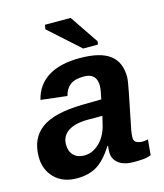

<svg xmlns="http://www.w3.org/2000/svg" viewBox="-111 -817 778 911"><g transform="rotate(-15 278.0 -361.5)"><path d="M435.5 4.9Q386.7 4.9 360.4 -15.6Q334 -36.1 334 -69.8Q334 -79.1 334.7 -86.9Q335.4 -94.7 336.4 -101.1H333.5Q292.5 -37.6 252.4 -13.9Q212.4 9.8 154.8 9.8Q86.4 9.8 45.7 -31Q4.9 -71.8 4.9 -135.7Q4.9 -226.1 67.1 -272.2Q129.4 -318.4 269 -320.8L362.3 -322.3Q372.6 -368.7 372.6 -386.2Q372.6 -417.5 357.2 -433.1Q341.8 -448.7 310.5 -448.7Q264.6 -448.7 242.2 -430.9Q219.7 -413.1 211.4 -379.4L83 -394.5Q99.6 -464.8 158 -501.5Q216.3 -538.1 313 -538.1Q414.1 -538.1 461.2 -502.4Q508.3 -466.8 508.3 -394Q508.3 -376 496.6 -317.4L461.9 -145Q458 -121.6 458 -109.9Q458 -89.8 471.7 -84Q485.4 -78.1 496.6 -78.1Q512.7 -78.1 526.9 -81.5L520 -5.9Q499.5 2 478.5 3.4Q457.5 4.9 435.5 4.9ZM145 -158.7Q145 -124.5 164.3 -105.2Q183.6 -85.9 216.3 -85.9Q255.4 -85.9 287.6 -115.2Q304.7 -130.4 317.1 -152.1Q329.6 -173.8 336.4 -200.7L347.2 -245.6H268.1Q239.3 -245.1 216.3 -239Q193.4 -232.9 177.2 -221.7Q161.6 -210.9 153.3 -194.8Q145 -178.7 145 -158.7ZM417 -592.8 414.1 -577.6H341.8L191.9 -712.4L195.8 -733.4H321.8Z"/></g></svg>

Font: Arimo
Style: Italic
Weight: 400
Italic angle: -12°
Designer: Steve Matteson
Foundry: Monotype Imaging Inc.
Version: Version 1.33